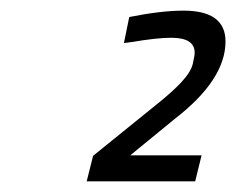

<svg xmlns="http://www.w3.org/2000/svg" viewBox="-20 -819 444 361"><path d="M346 -720C346 -716 344.8 -709 342.5 -699C340.2 -689 333.2 -677.7 321.5 -665C309.8 -652.3 292.7 -637 270 -619L155 -526L143 -478H347L359 -527H225L308 -595C372 -644.3 404 -693 404 -741C404 -779.7 377.7 -799 325 -799C297 -799 263 -795 223 -787L213 -738L228 -740C259.3 -745.3 284 -748 302 -748C331.3 -748 346 -738.7 346 -720Z"/></svg>

Font: Titillium Web
Style: Light Italic
Weight: 300
Italic angle: -13°
Version: Version 1.001;PS 57.000;hotconv 1.0.70;makeotf.lib2.5.55311